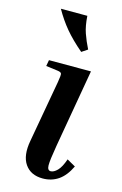

<svg xmlns="http://www.w3.org/2000/svg" viewBox="-116 -792 539 848"><g transform="rotate(15 154.0 -367.5)"><path d="M56 -479 61 -507H253L191 -150Q179 -80 179.5 -57.5Q180 -35 195 -35Q209 -35 225 -51Q241 -67 254 -105L293 -83Q271 -37 240 -16Q209 5 169 5Q114 5 87.5 -33.5Q61 -72 74 -142L124 -423Q130 -457 127.5 -463.5Q125 -470 110 -472ZM189 -579Q141 -620 110 -657Q79 -694 53 -740H174Q177 -694 188 -662.5Q199 -631 216 -597Z"/></g></svg>

Font: Inria Serif
Style: Bold Italic
Weight: 700
Italic angle: -10°
Designer: Black Foundry Team
Foundry: Black Foundry
Version: Version 1.000; ttfautohint (v1.8.3)